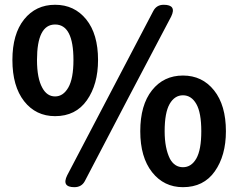

<svg xmlns="http://www.w3.org/2000/svg" viewBox="-20 -774 1002 808"><path d="M392.6 -521.5Q392.6 -418.9 345.7 -352.1Q298.8 -285.2 211.9 -285.2Q130.9 -285.2 81.5 -348.1Q32.2 -411.1 32.2 -521.5Q32.2 -630.9 81.5 -692.4Q130.9 -753.9 211.9 -753.9Q293 -753.9 342.8 -692.4Q392.6 -630.9 392.6 -521.5ZM158.2 -404.3Q177.7 -368.2 211.9 -368.2Q246.1 -368.2 267.6 -405.8Q289.1 -443.4 289.1 -521.5Q289.1 -670.9 211.9 -670.9Q135.7 -670.9 135.7 -521.5Q135.7 -444.3 158.2 -404.3ZM700.2 -704.1Q527.3 -377 336.9 -11.7Q323.2 13.7 293 13.7Q238.3 13.7 262.7 -36.1L625 -727.5Q638.7 -753.9 668.9 -753.9Q724.6 -753.9 700.2 -704.1ZM930.7 -221.7Q930.7 -119.1 883.8 -52.7Q836.9 13.7 750 13.7Q669.9 13.7 620.1 -49.3Q570.3 -112.3 570.3 -221.7Q570.3 -332 619.6 -394Q668.9 -456.1 750 -456.1Q831.1 -456.1 880.9 -393.6Q930.7 -331.1 930.7 -221.7ZM695.3 -105.5Q714.8 -70.3 750 -70.3Q785.2 -70.3 806.2 -106.9Q827.1 -143.6 827.1 -221.7Q827.1 -299.8 806.2 -336.4Q785.2 -373 750 -373Q714.8 -373 693.8 -336.4Q672.9 -299.8 672.9 -221.7Q672.9 -150.4 695.3 -105.5Z"/></svg>

Font: GenSenMaruGothic TW TTF Bold
Style: Regular
Weight: 700
Version: Version 1.301